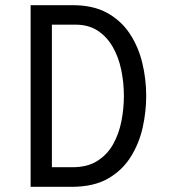

<svg xmlns="http://www.w3.org/2000/svg" viewBox="-20 -720 656 740"><path d="M98 0V-700H261Q339.5 -700 393.5 -670Q447.5 -640 480.5 -589.8Q513.5 -539.5 528.5 -477.2Q543.5 -415 543.5 -350Q543.5 -289.5 529.8 -228Q516 -166.5 483.5 -114.8Q451 -63 395.8 -31.5Q340.5 0 257 0ZM180 -75.5H259.5Q317 -75.5 355.2 -99.8Q393.5 -124 416 -164.2Q438.5 -204.5 448 -253Q457.5 -301.5 457.5 -350Q457.5 -402 447.2 -451Q437 -500 414.5 -539.2Q392 -578.5 356.5 -601.8Q321 -625 270.5 -625H180Z"/></svg>

Font: Overpass Mono Light
Style: Regular
Weight: 400
Monospace: yes
Version: Version 4.000